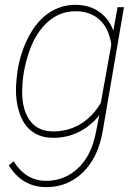

<svg xmlns="http://www.w3.org/2000/svg" viewBox="-20 -558 577 791"><path d="M52.7 -269.5Q66.4 -349.1 100.8 -412.1Q135.3 -475.1 184.1 -506.6Q232.9 -538.1 290.5 -538.1Q347.7 -538.1 388.4 -509.5Q429.2 -481 446.8 -431.6L464.4 -528.3H490.7L403.3 -18.6Q384.8 90.3 322 151.6Q259.3 212.9 171.4 212.9Q71.3 212.9 16.1 123L36.1 106.4Q86.4 187 169.9 187Q246.1 187 301 135.5Q356 84 374.5 -9.8L389.2 -83.5Q354 -39.1 305.4 -14.6Q256.8 9.8 199.7 9.8Q147.9 9.8 112.8 -15.9Q77.6 -41.5 60.8 -91.1Q43.9 -140.6 45.9 -200.2Q46.9 -228 52.7 -269.5ZM72.3 -207.5Q65.9 -118.7 98.9 -67.6Q131.8 -16.6 198.7 -16.6Q261.7 -16.6 312.5 -47.6Q363.3 -78.6 395.5 -134.8L438.5 -374.5Q428.7 -441.4 390.4 -476.6Q352.1 -511.7 290.5 -511.7Q228 -511.7 179.2 -469.7Q130.4 -427.7 103.5 -354.5Q76.7 -281.2 72.3 -207.5Z"/></svg>

Font: TypoPRO Roboto
Style: Italic
Weight: 250
Italic angle: -12°
Designer: Google
Version: Version 2.136; 2016